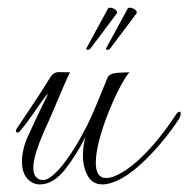

<svg xmlns="http://www.w3.org/2000/svg" viewBox="-20 -481 497 507"><path d="M271 -353Q268 -350 264.5 -349.5Q261 -349 260 -351Q259 -352 261 -355L317 -458Q317 -459 319 -460Q324 -462 331.5 -458.5Q339 -455 341 -450Q342 -447 340 -445ZM219 -353Q216 -350 212.5 -349.5Q209 -349 208 -351Q207 -352 209 -355L265 -458Q265 -459 267 -460Q272 -462 279.5 -458.5Q287 -455 289 -450Q290 -447 288 -445ZM85 6Q66 6 52 -9.5Q38 -25 38 -55Q38 -69 42 -87Q46 -105 56 -126Q79 -176 90 -198.5Q101 -221 104 -227Q107 -233 105 -232Q103 -231 90.5 -213.5Q78 -196 62.5 -173.5Q47 -151 33 -135Q30 -131 26 -131Q22 -131 22 -135Q22 -139 26 -144Q54 -186 73 -214.5Q92 -243 111 -274Q121 -291 135 -290.5Q149 -290 165 -290Q161 -283 149 -255.5Q137 -228 123 -194.5Q109 -161 97 -136Q84 -106 76 -81Q68 -56 68 -38Q68 -10 89 -6Q102 -3 119.5 -18Q137 -33 155.5 -58.5Q174 -84 191.5 -115Q209 -146 222 -175Q234 -202 245 -229.5Q256 -257 264 -276Q269 -287 289 -288.5Q309 -290 322 -290Q313 -281 298 -253Q283 -225 268 -188Q253 -151 243 -114.5Q233 -78 233 -51Q233 -11 260 -11Q265 -11 270.5 -12Q276 -13 283 -16Q312 -28 342 -55Q372 -82 398.5 -115Q425 -148 443 -176Q449 -186 454 -186Q457 -186 457 -181Q457 -174 452 -166Q434 -138 406.5 -105Q379 -72 348 -44Q317 -16 287 -3Q266 6 251 6Q224 6 211.5 -17Q199 -40 199 -70Q199 -98 206 -120Q181 -70 150.5 -32Q120 6 85 6Z"/></svg>

Font: Gwendolyn
Style: Regular
Weight: 400
Designer: Robert E. Leuschke
Foundry: Robert E. Leuschke
Version: Version 1.010; ttfautohint (v1.8.3)